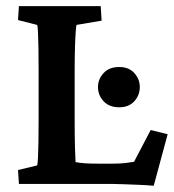

<svg xmlns="http://www.w3.org/2000/svg" viewBox="-20 -593 562 619"><path d="M475.6 5.9Q454.1 3.9 428.7 2.9Q403.3 2 380.4 1Q357.4 0 341.8 0H41L38.1 -44.9L99.6 -59.6Q101.6 -64.5 102.5 -85Q103.5 -105.5 104 -137.7Q104.5 -169.9 104.5 -208V-364.3Q104.5 -404.3 104 -436Q103.5 -467.8 102.5 -488.3Q101.6 -508.8 99.6 -512.7L38.1 -528.3L41 -573.2H304.7L307.6 -526.4L226.6 -512.7Q225.6 -509.8 224.1 -490.7Q222.7 -471.7 221.7 -439.5Q220.7 -407.2 220.7 -364.3V-208Q220.7 -153.3 221.7 -117.7Q222.7 -82 223.6 -70.3Q239.3 -67.4 256.3 -66.4Q273.4 -65.4 297.9 -65.4H343.8Q367.2 -65.4 383.3 -67.4Q399.4 -69.3 412.1 -71.3L465.8 -173.8L520.5 -160.2ZM364.3 -247.1Q332 -247.1 314 -266.6Q295.9 -286.1 295.9 -312.5Q295.9 -337.9 314 -357.4Q332 -377 364.3 -377Q395.5 -377 413.1 -357.4Q430.7 -337.9 430.7 -312.5Q430.7 -286.1 413.1 -266.6Q395.5 -247.1 364.3 -247.1Z"/></svg>

Font: Crimson Pro SemiBold
Style: Regular
Weight: 600
Designer: Jacques Le Bailly
Foundry: Baron von Fonthausen
Version: Version 1.003